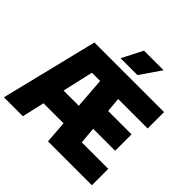

<svg xmlns="http://www.w3.org/2000/svg" viewBox="-233 -1167 1383 1383"><g transform="rotate(45 458.5 -475.5)"><path d="M-4 0 178 -740H887V-573H587L596.5 -461H835V-294H611L622 -167H892V0H445L432.5 -171H228L189 0ZM319 -573 265.5 -338H420.5L403 -573ZM391 -793 472 -951H672L563 -793Z"/></g></svg>

Font: Encode Sans Condensed Condensed Black
Style: Regular
Weight: 900
Width: 3
Designer: Multiple Designers
Foundry: Impallari Type
Version: Version 3.000; ttfautohint (v1.8.3) -l 8 -r 50 -G 200 -x 14 